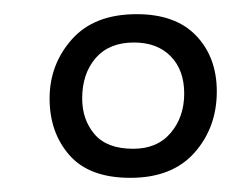

<svg xmlns="http://www.w3.org/2000/svg" viewBox="-20 -802 334 271"><path d="M164 -551Q106 -551 78 -583Q50 -615 50 -663Q50 -711 81.5 -746.5Q113 -782 173 -782Q228 -782 257 -751.5Q286 -721 286 -673Q286 -622 254.5 -586.5Q223 -551 164 -551ZM168 -592Q202 -592 221 -614.5Q240 -637 240 -670Q240 -703 221 -722.5Q202 -742 169 -742Q134 -742 115 -720Q96 -698 96 -663Q96 -633 113.5 -612.5Q131 -592 168 -592Z"/></svg>

Font: Literata 24pt Light
Style: Italic
Weight: 300
Italic angle: -2°
Designer: Latin by Veronika Burian and Jose Scaglione. Greek by Irene Vlachou. Cyrillic by Vera Evstafieva
Foundry: TypeTogether
Version: Version 3.103;gftools[0.9.29]